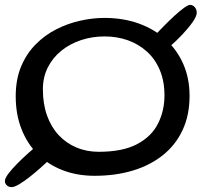

<svg xmlns="http://www.w3.org/2000/svg" viewBox="-32 -670 836 788"><path d="M15.5 98Q8.5 98 2.2 95Q-4 92 -8 86.2Q-12 80.5 -12 73.5Q-12 62 2.2 43Q16.5 24 38.8 1.5Q61 -21 86 -43.2Q111 -65.5 133.2 -83.2Q155.5 -101 168.5 -110.5L205.5 -51Q196 -40 177.8 -21.8Q159.5 -3.5 136.2 17.2Q113 38 89.8 56.2Q66.5 74.5 46.8 86.2Q27 98 15.5 98ZM623 -447 576.5 -495.5Q584 -504.5 601.2 -522.5Q618.5 -540.5 640 -562.5Q661.5 -584.5 683.2 -604.5Q705 -624.5 722.5 -637.2Q740 -650 748 -650Q755.5 -650 761.8 -645.8Q768 -641.5 771.8 -634.2Q775.5 -627 775.5 -618Q775.5 -603.5 758.5 -579.2Q741.5 -555 716.5 -528.5Q691.5 -502 665.8 -479.8Q640 -457.5 623 -447ZM356.5 51.5Q284.5 51.5 225 28.5Q165.5 5.5 122.5 -37.5Q79.5 -80.5 56 -140.8Q32.5 -201 32.5 -275Q32.5 -344 54.5 -396.8Q76.5 -449.5 114 -487.5Q151.5 -525.5 198.5 -549.5Q245.5 -573.5 296.8 -585Q348 -596.5 396.5 -596.5Q473 -596.5 536.8 -573.8Q600.5 -551 647.5 -508.5Q694.5 -466 720.2 -407.2Q746 -348.5 746 -276.5Q746 -197 717.2 -135.8Q688.5 -74.5 636 -32.8Q583.5 9 512.5 30.2Q441.5 51.5 356.5 51.5ZM373 -47Q471.5 -47 530.8 -78.5Q590 -110 616.5 -162.8Q643 -215.5 643 -278.5Q643 -337 624 -382.2Q605 -427.5 571 -458.2Q537 -489 492.5 -504.8Q448 -520.5 397 -520.5Q346.5 -520.5 301 -505.5Q255.5 -490.5 220.2 -462.2Q185 -434 164.5 -393.8Q144 -353.5 144 -303.5Q144 -243.5 161 -196Q178 -148.5 208.8 -115.5Q239.5 -82.5 281.5 -64.8Q323.5 -47 373 -47Z"/></svg>

Font: Gluten Thin Light
Style: Regular
Weight: 300
Version: Version 1.300